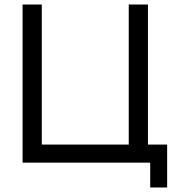

<svg xmlns="http://www.w3.org/2000/svg" viewBox="-20 -720 800 850"><path d="M165 -80V-700H80V0H645V110H720V-80H635V-700H550V-80Z"/></svg>

Font: Glinicke Jost Regular
Style: Regular
Weight: 400
Version: Version 3.710